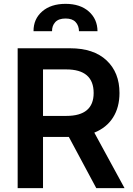

<svg xmlns="http://www.w3.org/2000/svg" viewBox="-20 -978 690 998"><path d="M154.3 -815.9Q153.8 -878.9 199.2 -918.5Q244.6 -958 320.8 -958Q396.5 -958 441.4 -918.5Q486.3 -878.9 486.8 -815.9H390.6Q390.1 -844.7 373 -863.3Q356 -881.8 320.8 -881.8Q284.7 -881.8 267.3 -863Q250 -844.2 250.5 -815.9ZM71.8 0V-727.1H344.2Q466.8 -727.1 533.9 -664.1Q601.1 -601.1 601.1 -494.6Q601.1 -420.4 567.6 -367.4Q534.2 -314.5 470.2 -288.6L627.4 0H480.5L337.9 -266.1H203.6V0ZM203.6 -375.5H324.7Q466.8 -375.5 466.8 -494.6Q466.8 -617.2 324.2 -617.2H203.6Z"/></svg>

Font: Interop SemBd
Style: Regular
Weight: 600
Designer: Rasmus Andersson, Google, Jang Haemin
Foundry: jhaemin
Version: Version 1.007